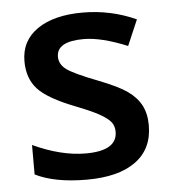

<svg xmlns="http://www.w3.org/2000/svg" viewBox="-45 -592 577 644"><g transform="rotate(-5 243.5 -270.0)"><path d="M444.8 -153.8Q444.8 -74.7 387.2 -32.5Q329.6 9.8 222.2 9.8Q114.3 9.8 48.8 -22.9V-122.1Q144 -78.1 226.1 -78.1Q332 -78.1 332 -142.1Q332 -162.6 320.3 -176.3Q308.6 -189.9 281.7 -204.6Q254.9 -219.2 207 -237.8Q113.8 -273.9 80.8 -310.1Q47.9 -346.2 47.9 -403.8Q47.9 -473.1 103.8 -511.5Q159.7 -549.8 255.9 -549.8Q351.1 -549.8 436 -511.2L398.9 -424.8Q311.5 -460.9 252 -460.9Q161.1 -460.9 161.1 -409.2Q161.1 -383.8 184.8 -366.2Q208.5 -348.6 288.1 -317.9Q355 -292 385.3 -270.5Q415.5 -249 430.2 -220.9Q444.8 -192.9 444.8 -153.8Z"/></g></svg>

Font: f2_4961           
Style: Regular
Weight: 600
Foundry: Ascender Corporation
Version: Version 1.10